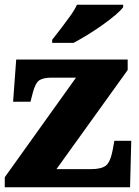

<svg xmlns="http://www.w3.org/2000/svg" viewBox="-20 -786 582 806"><path d="M0 0V-42L299 -460H195Q163 -460 146 -449.5Q129 -439 118 -398L108 -359H35L48 -536H516V-492L217 -76H362Q404 -76 423.5 -90Q443 -104 453 -156L460 -195H531L526 0ZM199 -619Q214 -638 234 -664Q254 -690 273.5 -717Q293 -744 303 -766H497V-756Q488 -743 464.5 -723Q441 -703 410 -681Q379 -659 347 -639.5Q315 -620 289 -606H199Z"/></svg>

Font: Noto Serif Black
Style: Regular
Weight: 900
Designer: Monotype Design Team
Foundry: Monotype Imaging Inc.
Version: Version 2.014; ttfautohint (v1.8.4.7-5d5b)